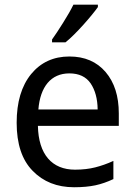

<svg xmlns="http://www.w3.org/2000/svg" viewBox="-20 -786 572 816"><path d="M274.9 -545.9C207.5 -545.9 153.3 -521 112.3 -471.2C71.3 -420.9 50.8 -352.1 50.8 -264.2C50.8 -174.8 73.2 -106.4 118.7 -60.1C163.6 -13.7 222.2 9.8 294.9 9.8C330.6 9.8 360.8 6.8 385.7 1.5C410.6 -3.9 436 -12.7 461.9 -24.9V-102.1C435.1 -89.8 409.7 -81.1 384.8 -74.7C359.9 -68.4 331.1 -64.9 298.8 -64.9C200.7 -64.9 143.6 -129.9 141.1 -251H484.9V-304.2C484.9 -377.4 466.3 -436 428.7 -480C391.1 -523.9 339.8 -545.9 274.9 -545.9ZM274.9 -474.1C315.4 -474.1 345.7 -460 365.2 -431.6C384.3 -403.3 394.5 -366.2 395 -320.8H143.1C150.9 -417 196.3 -474.1 274.9 -474.1ZM292 -766.1C280.8 -743.2 266.1 -717.8 248 -689C230 -660.2 214.4 -636.7 201.2 -618.2V-606H258.3C302.2 -640.6 372.1 -721.7 396 -755.9V-766.1Z"/></svg>

Font: Avrile Sans
Style: Regular
Weight: 400
Designer: Monotype Design Team, Google (font), Stefan Peev (BGR Cyrillic), Cristiano Sobral (main changes)
Foundry: The Avrile Sans Project Authors
Version: Version 3.110